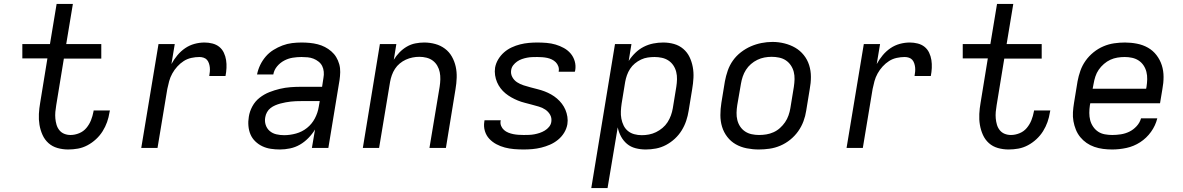

<svg xmlns="http://www.w3.org/2000/svg" viewBox="-20 -755 6040 980"><path d="M328 8Q300 8 273.5 0.5Q247 -7 227.5 -24.5Q208 -42 197 -66.5Q186 -91 181.5 -118Q177 -145 178.5 -173.5Q180 -202 185 -230L222 -457H94V-530H235L269 -735H352L318 -530H497V-456H306L267 -218Q264 -201 262.5 -184Q261 -167 262.5 -150.5Q264 -134 268.5 -118.5Q273 -103 283 -90.5Q293 -78 308 -72Q323 -66 340 -66Q362 -66 384 -75Q406 -84 421 -102Q436 -120 444.5 -141.5Q453 -163 457 -185Q457 -186 457.5 -188Q458 -190 458 -191H541Q540 -189 540 -186.5Q540 -184 539 -182Q535 -156 526.5 -132Q518 -108 504 -85.5Q490 -63 470 -44.5Q450 -26 426.5 -13.5Q403 -1 378 3.5Q353 8 328 8Z M701 0 789 -530H872L855 -428Q868 -452 885.5 -473Q903 -494 925 -509Q947 -524 972.5 -531Q998 -538 1024 -538Q1044 -538 1064 -533Q1084 -528 1099 -516Q1114 -504 1122.5 -486Q1131 -468 1134 -448.5Q1137 -429 1136 -408Q1135 -387 1131 -367H1048Q1050 -378 1051 -389Q1052 -400 1051 -410.5Q1050 -421 1046.5 -431.5Q1043 -442 1036.5 -449.5Q1030 -457 1019.5 -460.5Q1009 -464 998 -464Q978 -464 957 -459.5Q936 -455 918 -443.5Q900 -432 885 -415.5Q870 -399 859.5 -380Q849 -361 843.5 -341Q838 -321 834 -301L784 0Z M1409 8Q1385 8 1362 4.5Q1339 1 1319 -8.5Q1299 -18 1283 -33.5Q1267 -49 1258.5 -69Q1250 -89 1248 -112.5Q1246 -136 1250 -159Q1254 -186 1268 -212Q1282 -238 1305 -256Q1328 -274 1354.5 -284.5Q1381 -295 1408.5 -301.5Q1436 -308 1463 -310Q1490 -312 1517 -312H1624L1631 -358Q1634 -373 1632.5 -389Q1631 -405 1624.5 -418Q1618 -431 1606 -440.5Q1594 -450 1580 -455.5Q1566 -461 1550.5 -462.5Q1535 -464 1519 -464Q1497 -464 1474.5 -460.5Q1452 -457 1431 -446Q1410 -435 1394.5 -416.5Q1379 -398 1375 -375H1292Q1297 -400 1308 -423Q1319 -446 1336 -466Q1353 -486 1375.5 -500Q1398 -514 1422 -523Q1446 -532 1470.5 -535Q1495 -538 1519 -538Q1540 -538 1561 -536Q1582 -534 1601.5 -529Q1621 -524 1638.5 -515Q1656 -506 1671 -493Q1686 -480 1696 -463.5Q1706 -447 1711.5 -427.5Q1717 -408 1716.5 -387Q1716 -366 1713 -346L1656 0H1572L1588 -94Q1574 -71 1554 -50.5Q1534 -30 1510.5 -16.5Q1487 -3 1460.5 2.5Q1434 8 1409 8ZM1430 -65Q1460 -65 1491 -73.5Q1522 -82 1547 -102Q1572 -122 1587 -150.5Q1602 -179 1607 -210L1612 -239H1517Q1503 -239 1490 -238.5Q1477 -238 1464 -236.5Q1451 -235 1437.5 -232.5Q1424 -230 1411 -226.5Q1398 -223 1385 -217.5Q1372 -212 1361 -203.5Q1350 -195 1343 -182.5Q1336 -170 1334 -157Q1330 -137 1336 -118Q1342 -99 1356.5 -86.5Q1371 -74 1390.5 -69.5Q1410 -65 1430 -65Z M1832 0 1919 -530H2003L1990 -450Q2002 -470 2019 -487.5Q2036 -505 2056.5 -517Q2077 -529 2100 -533.5Q2123 -538 2145 -538Q2174 -538 2201.5 -530.5Q2229 -523 2251 -506.5Q2273 -490 2286.5 -466Q2300 -442 2306 -415Q2312 -388 2311 -358.5Q2310 -329 2305 -300L2256 0H2172L2224 -312Q2227 -331 2227.5 -350Q2228 -369 2224.5 -386.5Q2221 -404 2212 -419.5Q2203 -435 2189 -445.5Q2175 -456 2157 -460.5Q2139 -465 2120 -465Q2103 -465 2085.5 -461.5Q2068 -458 2051.5 -450.5Q2035 -443 2020.5 -431Q2006 -419 1996 -403.5Q1986 -388 1980 -371Q1974 -354 1971 -337L1915 0Z M2653 8Q2628 8 2604 6Q2580 4 2557 -2Q2534 -8 2513.5 -19Q2493 -30 2477.5 -46.5Q2462 -63 2455 -86Q2448 -109 2452 -134Q2452 -135 2452.5 -137Q2453 -139 2453 -141H2536Q2536 -140 2535.5 -139Q2535 -138 2535 -137Q2533 -124 2538 -112Q2543 -100 2552.5 -91.5Q2562 -83 2574.5 -78Q2587 -73 2599.5 -70.5Q2612 -68 2625.5 -67Q2639 -66 2653 -66Q2666 -66 2680 -66.5Q2694 -67 2707.5 -69.5Q2721 -72 2734.5 -76.5Q2748 -81 2760.5 -88.5Q2773 -96 2782.5 -107.5Q2792 -119 2794 -133Q2797 -153 2788 -169Q2779 -185 2763.5 -195.5Q2748 -206 2730 -211Q2712 -216 2694 -221Q2676 -226 2658 -230.5Q2640 -235 2623 -242Q2606 -249 2590 -258Q2574 -267 2560 -278.5Q2546 -290 2535 -304.5Q2524 -319 2517 -335.5Q2510 -352 2507 -371Q2504 -390 2507 -410Q2511 -432 2523 -452Q2535 -472 2552.5 -487.5Q2570 -503 2591.5 -513Q2613 -523 2635 -528.5Q2657 -534 2679 -536Q2701 -538 2722 -538Q2746 -538 2770 -536Q2794 -534 2816 -527.5Q2838 -521 2858 -510Q2878 -499 2892.5 -482Q2907 -465 2913.5 -442.5Q2920 -420 2916 -396Q2915 -395 2915 -393Q2915 -391 2914 -389H2831Q2832 -390 2832 -391Q2832 -392 2832 -393Q2834 -405 2829.5 -417Q2825 -429 2816.5 -437.5Q2808 -446 2796.5 -451.5Q2785 -457 2773 -459.5Q2761 -462 2748 -463Q2735 -464 2722 -464Q2709 -464 2696 -463.5Q2683 -463 2670 -460.5Q2657 -458 2644 -453.5Q2631 -449 2619.5 -441Q2608 -433 2599.5 -422Q2591 -411 2589 -397Q2586 -378 2595 -361.5Q2604 -345 2619.5 -335Q2635 -325 2652.5 -319.5Q2670 -314 2688.5 -309Q2707 -304 2725 -299.5Q2743 -295 2760 -288.5Q2777 -282 2793 -273Q2809 -264 2823 -252Q2837 -240 2848 -225.5Q2859 -211 2866 -194.5Q2873 -178 2876 -159Q2879 -140 2876 -121Q2872 -98 2859.5 -77.5Q2847 -57 2828 -41.5Q2809 -26 2787 -16.5Q2765 -7 2742.5 -1.5Q2720 4 2697.5 6Q2675 8 2653 8Z M2998 205 3119 -530H3203L3189 -444Q3203 -466 3222.5 -485Q3242 -504 3265.5 -516Q3289 -528 3314.5 -533Q3340 -538 3365 -538Q3365 -538 3365 -538Q3365 -538 3365 -538Q3394 -538 3420.5 -530.5Q3447 -523 3467.5 -505.5Q3488 -488 3499.5 -464Q3511 -440 3516 -413Q3521 -386 3519.5 -357.5Q3518 -329 3513 -300L3495 -190Q3491 -164 3482.5 -138.5Q3474 -113 3459.5 -89.5Q3445 -66 3424.5 -47Q3404 -28 3379.5 -15Q3355 -2 3328.5 3Q3302 8 3276 8Q3249 8 3224 1.5Q3199 -5 3180.5 -20.5Q3162 -36 3150 -58Q3138 -80 3133 -105L3081 205ZM3256 -65Q3274 -65 3292.5 -68.5Q3311 -72 3328.5 -80.5Q3346 -89 3361.5 -102Q3377 -115 3387.5 -131.5Q3398 -148 3404.5 -166Q3411 -184 3414 -202L3432 -312Q3435 -331 3435.5 -350.5Q3436 -370 3431.5 -388Q3427 -406 3417 -421Q3407 -436 3392 -446Q3377 -456 3358.5 -460Q3340 -464 3321 -464Q3304 -464 3286.5 -461.5Q3269 -459 3252 -451Q3235 -443 3220.5 -431Q3206 -419 3196 -403.5Q3186 -388 3180 -371Q3174 -354 3171 -337L3153 -227Q3150 -207 3149 -187.5Q3148 -168 3151.5 -149.5Q3155 -131 3163 -114.5Q3171 -98 3185 -86.5Q3199 -75 3217.5 -70Q3236 -65 3256 -65Z M3853 8Q3822 8 3791.5 2Q3761 -4 3735.5 -18.5Q3710 -33 3692 -56.5Q3674 -80 3665.5 -108Q3657 -136 3657 -167.5Q3657 -199 3662 -230L3680 -340Q3685 -367 3694.5 -394.5Q3704 -422 3721 -446Q3738 -470 3762 -488.5Q3786 -507 3812.5 -518.5Q3839 -530 3867 -535.5Q3895 -541 3923 -541Q3954 -541 3984 -533.5Q4014 -526 4039 -511.5Q4064 -497 4082.5 -474Q4101 -451 4110 -422.5Q4119 -394 4119 -362.5Q4119 -331 4113 -300L4095 -190Q4091 -163 4081 -136Q4071 -109 4054 -85Q4037 -61 4013.5 -42Q3990 -23 3963 -11.5Q3936 0 3908 4Q3880 8 3853 8ZM3854 -66Q3873 -66 3891.5 -69Q3910 -72 3928 -80Q3946 -88 3961 -101.5Q3976 -115 3987 -131Q3998 -147 4004.5 -165.5Q4011 -184 4014 -202L4032 -312Q4035 -332 4035.5 -351Q4036 -370 4031.5 -388Q4027 -406 4016.5 -421.5Q4006 -437 3991 -447Q3976 -457 3957 -461Q3938 -465 3919 -465Q3900 -465 3881.5 -461.5Q3863 -458 3845.5 -449.5Q3828 -441 3813 -428Q3798 -415 3787.5 -398.5Q3777 -382 3771 -364Q3765 -346 3762 -328L3743 -218Q3740 -199 3739.5 -179.5Q3739 -160 3743.5 -142Q3748 -124 3758 -109Q3768 -94 3783 -84Q3798 -74 3816.5 -70Q3835 -66 3854 -66Z M4301 0 4389 -530H4472L4455 -428Q4468 -452 4485.5 -473Q4503 -494 4525 -509Q4547 -524 4572.5 -531Q4598 -538 4624 -538Q4644 -538 4664 -533Q4684 -528 4699 -516Q4714 -504 4722.5 -486Q4731 -468 4734 -448.5Q4737 -429 4736 -408Q4735 -387 4731 -367H4648Q4650 -378 4651 -389Q4652 -400 4651 -410.5Q4650 -421 4646.5 -431.5Q4643 -442 4636.5 -449.5Q4630 -457 4619.5 -460.5Q4609 -464 4598 -464Q4578 -464 4557 -459.5Q4536 -455 4518 -443.5Q4500 -432 4485 -415.5Q4470 -399 4459.5 -380Q4449 -361 4443.5 -341Q4438 -321 4434 -301L4384 0Z M5128 8Q5100 8 5073.5 0.5Q5047 -7 5027.5 -24.5Q5008 -42 4997 -66.5Q4986 -91 4981.5 -118Q4977 -145 4978.5 -173.5Q4980 -202 4985 -230L5022 -457H4894V-530H5035L5069 -735H5152L5118 -530H5297V-456H5106L5067 -218Q5064 -201 5062.5 -184Q5061 -167 5062.5 -150.5Q5064 -134 5068.5 -118.5Q5073 -103 5083 -90.5Q5093 -78 5108 -72Q5123 -66 5140 -66Q5162 -66 5184 -75Q5206 -84 5221 -102Q5236 -120 5244.5 -141.5Q5253 -163 5257 -185Q5257 -186 5257.5 -188Q5258 -190 5258 -191H5341Q5340 -189 5340 -186.5Q5340 -184 5339 -182Q5335 -156 5326.5 -132Q5318 -108 5304 -85.5Q5290 -63 5270 -44.5Q5250 -26 5226.5 -13.5Q5203 -1 5178 3.5Q5153 8 5128 8Z M5657 8Q5633 8 5610 5Q5587 2 5565.5 -5.5Q5544 -13 5526 -25.5Q5508 -38 5494 -55Q5480 -72 5471.5 -93Q5463 -114 5459 -136.5Q5455 -159 5456.5 -182.5Q5458 -206 5462 -230L5480 -340Q5485 -367 5494.5 -394Q5504 -421 5521 -445Q5538 -469 5561.5 -488Q5585 -507 5612 -518.5Q5639 -530 5667 -534Q5695 -538 5722 -538Q5753 -538 5783.5 -532Q5814 -526 5839.5 -511.5Q5865 -497 5883 -473.5Q5901 -450 5910 -422Q5919 -394 5919 -362.5Q5919 -331 5913 -300L5901 -228H5545L5543 -218Q5540 -198 5540 -178.5Q5540 -159 5544.5 -141.5Q5549 -124 5559.5 -108.5Q5570 -93 5585 -83Q5600 -73 5619 -69.5Q5638 -66 5657 -66Q5679 -66 5701.5 -69.5Q5724 -73 5744.5 -83Q5765 -93 5781.5 -111Q5798 -129 5804 -151H5887Q5878 -114 5855 -82Q5832 -50 5799.5 -29Q5767 -8 5730 0Q5693 8 5657 8ZM5557 -302H5830L5832 -312Q5835 -331 5835.5 -350.5Q5836 -370 5831.5 -388Q5827 -406 5817 -421Q5807 -436 5792 -446Q5777 -456 5758.5 -460Q5740 -464 5721 -464Q5702 -464 5683.5 -461Q5665 -458 5647.5 -450Q5630 -442 5614.5 -428.5Q5599 -415 5588 -399Q5577 -383 5571 -364.5Q5565 -346 5562 -328Z"/></svg>

Font: Iosevka Curly Extended Oblique
Style: Regular
Weight: 400
Width: 7
Italic angle: -9°
Monospace: yes
Designer: Belleve Invis
Foundry: Belleve Invis
Version: Version 11.1.0; ttfautohint (v1.8.3)